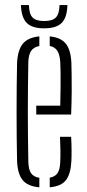

<svg xmlns="http://www.w3.org/2000/svg" viewBox="-20 -752 352 776"><path d="M49 -101.5Q48 -148 47.5 -198Q47 -248 47 -299.2Q47 -350.5 47.5 -400.5Q48 -450.5 49 -497.5Q51.5 -550 72.2 -575.2Q93 -600.5 139 -605V-566Q116.5 -562 106 -546.5Q95.5 -531 94.5 -502Q93.5 -444 93 -395.5Q92.5 -347 92.5 -301Q92.5 -255 93 -206Q93.5 -157 94.5 -98.5Q95.5 -66 105.8 -51.5Q116 -37 139 -33.5V5Q92 1 71.5 -24.2Q51 -49.5 49 -101.5ZM181 5V-34Q202.5 -37.5 212.5 -52.2Q222.5 -67 223.5 -98.5Q224.5 -119 224.2 -143.8Q224 -168.5 222.5 -199H267.5Q269 -172.5 269.2 -147.5Q269.5 -122.5 268.5 -101.5Q266 -49.5 246.8 -24.2Q227.5 1 181 5ZM126.5 -289V-325H223.5Q224.5 -364.5 224.8 -399Q225 -433.5 224.8 -460Q224.5 -486.5 223.5 -502Q221.5 -531 211.8 -546.5Q202 -562 181 -566.5V-605Q225.5 -600.5 245.8 -575.8Q266 -551 268.5 -498.5Q269 -482.5 269.5 -452Q270 -421.5 269.8 -380.2Q269.5 -339 267.5 -289ZM158.5 -637.5Q110 -637.5 88.2 -659.2Q66.5 -681 64.5 -731.5H97Q97.5 -696.5 111.2 -681.8Q125 -667 158.5 -667Q192.5 -667 206.2 -681.8Q220 -696.5 220.5 -731.5H252.5Q251 -681 229.2 -659.2Q207.5 -637.5 158.5 -637.5Z"/></svg>

Font: Big Shoulders Stencil Display Thin Light
Style: Regular
Weight: 300
Version: Version 2.001